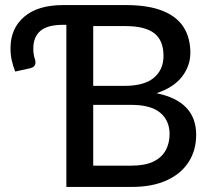

<svg xmlns="http://www.w3.org/2000/svg" viewBox="-20 -738 842 758"><path d="M500 0H242V-640H229.5Q167 -640 139.2 -615.8Q111.5 -591.5 111.5 -547Q111.5 -521 118.5 -502.5Q120 -497 120 -491.5Q120 -474.5 101 -469L40 -455.5Q31 -479 26.2 -500.5Q21.5 -522 21.5 -548Q21.5 -625.5 75.5 -671.8Q129.5 -718 229.5 -718H475.5Q565.5 -718 622 -695.2Q678.5 -672.5 705 -630.5Q731.5 -588.5 731.5 -529.5Q731.5 -478 698.5 -435.2Q665.5 -392.5 598 -370Q754.5 -338 754.5 -206Q754.5 -145 724.8 -98.5Q695 -52 638 -26Q581 0 500 0ZM498.5 -84Q552.5 -84 585.8 -100.2Q619 -116.5 634.2 -144.8Q649.5 -173 649.5 -208.5Q649.5 -262 612.5 -293Q575.5 -324 498 -324H348V-84ZM471 -399Q549.5 -399 587.5 -431Q625.5 -463 625.5 -517Q625.5 -578.5 589 -606.8Q552.5 -635 475.5 -635H348V-399Z"/></svg>

Font: Verano Sans Medium
Style: Regular
Weight: 500
Designer: Lukasz Dziedzic with Adam Twardoch and Botio Nikoltchev
Foundry: tyPoland Lukasz Dziedzic
Version: Version 3.001;December 28, 2019;FontCreator 12.0.0.2547 64-b